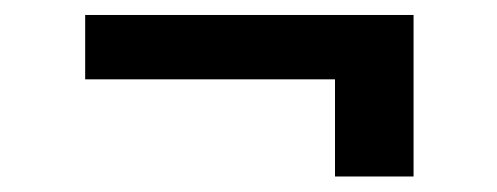

<svg xmlns="http://www.w3.org/2000/svg" viewBox="-20 -413 647 250"><path d="M518.5 -393.5V-183.2H416.2V-309.7H90.9V-393.5Z"/></svg>

Font: Inter P Black
Style: Regular
Weight: 900
Designer: Rasmus Andersson
Foundry: rsms
Version: Version 3.018;git-588b23468